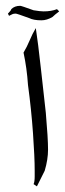

<svg xmlns="http://www.w3.org/2000/svg" viewBox="-20 -786 228 673"><path d="M187.5 -746.1Q171.9 -734.4 164.1 -726.6Q144.5 -714.8 125 -714.8Q97.7 -714.8 82 -722.7Q39.1 -738.3 35.2 -738.3Q27.3 -738.3 23.4 -736.3Q19.5 -734.4 11.7 -730.5L7.8 -738.3Q19.5 -750 19.5 -753.9Q31.2 -765.6 50.8 -765.6Q54.7 -765.6 97.7 -750Q121.1 -746.1 132.8 -746.1Q160.2 -746.1 179.7 -753.9ZM148.4 -261.7Q148.4 -226.6 136.7 -187.5Q128.9 -171.9 109.4 -132.8L97.7 -140.6Q101.6 -148.4 101.6 -168Q101.6 -187.5 101.6 -187.5Q101.6 -234.4 95.7 -318.4Q89.8 -402.3 78.1 -488.3Q74.2 -546.9 62.5 -601.6Q74.2 -621.1 84 -644.5Q93.8 -668 105.5 -687.5Q113.3 -636.7 123 -548.8Q132.8 -460.9 140.6 -390.6Q148.4 -300.8 148.4 -261.7Z"/></svg>

Font: 和音 by 宁静之雨，公众号njzyshare
Style: Regular
Weight: 400
Designer: Steve Matteson
Foundry: Ascender Corporation
Version: Version 6.00;June 8, 2018;FontCreator 11.0.0.2388 32-bit